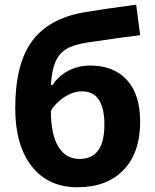

<svg xmlns="http://www.w3.org/2000/svg" viewBox="-20 -788 662 818"><path d="M44.9 -327.1Q44.9 -515.1 116.5 -612.5Q188 -710 339.8 -735.8Q413.6 -748.5 560.1 -768.1L577.1 -638.2Q513.7 -630.9 352.1 -606.9Q290.5 -597.2 260.3 -577.6Q230 -558.1 215.1 -522Q200.2 -485.8 196.8 -425.8H204.1Q230 -465.8 272.5 -487.3Q314.9 -508.8 363.8 -508.8Q464.8 -508.8 521 -447Q577.1 -385.3 577.1 -270Q577.1 -137.2 506.1 -63.7Q435.1 9.8 310.1 9.8Q185.1 9.8 115 -79.8Q44.9 -169.4 44.9 -327.1ZM318.8 -110.8Q424.8 -110.8 424.8 -256.8Q424.8 -398.9 329.1 -398.9Q302.7 -398.9 276.6 -386.7Q250.5 -374.5 228.8 -354.7Q207 -335 196.8 -314.9Q196.8 -215.8 228.5 -163.3Q260.3 -110.8 318.8 -110.8Z"/></svg>

Font: Zoram GWebM
Style: Bold
Weight: 700
Foundry: Ascender Corporation
Version: Version 1.000